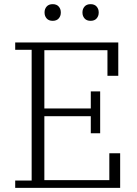

<svg xmlns="http://www.w3.org/2000/svg" viewBox="-20 -902 657 922"><path d="M53 -35H132V-663H53V-698H548V-538H496V-661H193V-381H416V-463H461V-262H416V-344H193V-37H505V-166H557V0H53ZM233 -802Q214 -802 204 -813.5Q194 -825 194 -841V-843Q194 -859 204 -870.5Q214 -882 233 -882Q252 -882 262 -870.5Q272 -859 272 -843V-841Q272 -825 262 -813.5Q252 -802 233 -802ZM415 -802Q396 -802 386 -813.5Q376 -825 376 -841V-843Q376 -859 386 -870.5Q396 -882 415 -882Q434 -882 444 -870.5Q454 -859 454 -843V-841Q454 -825 444 -813.5Q434 -802 415 -802Z"/></svg>

Font: IBM Plex Serif Light
Style: Regular
Weight: 300
Designer: Mike Abbink, Paul van der Laan, Pieter van Rosmalen
Foundry: Bold Monday
Version: Version 3.001